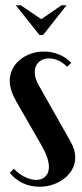

<svg xmlns="http://www.w3.org/2000/svg" viewBox="-20 -700 312 730"><path d="M235 -446Q221 -461 202.5 -469.5Q184 -478 166 -478Q142 -478 127 -463.5Q112 -449 112 -426Q112 -402 129 -373L247 -164Q266 -132 266 -101Q266 -78 255.5 -58Q245 -38 226.5 -23Q208 -8 183.5 1Q159 10 131 10Q61 10 17 -43L33 -58Q52 -38 75 -27Q98 -16 118 -16Q140 -16 153 -29.5Q166 -43 166 -65Q166 -98 138 -147L42 -314Q17 -358 17 -392Q17 -416 27 -436.5Q37 -457 55 -472Q73 -487 96.5 -495.5Q120 -504 147 -504Q177 -504 204 -493Q231 -482 251 -461ZM59 -680 137 -627 214 -680H233L144 -567H130L40 -680Z"/></svg>

Font: Moniqa Extra Bold Narrow Heading
Style: Regular
Weight: 800
Width: 4
Designer: Rajesh Rajput
Foundry: Rajesh Rajput
Version: Version 1.000;December 15, 2022;FontCreator 14.0.0.2794 32-b